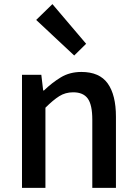

<svg xmlns="http://www.w3.org/2000/svg" viewBox="-20 -914 664 934"><path d="M87 0V-550H181L190 -474H194Q232 -511 275.5 -537.5Q319 -564 376 -564Q464 -564 504 -508Q544 -452 544 -346V0H429V-332Q429 -404 407 -434.5Q385 -465 336 -465Q298 -465 268 -446Q238 -427 201 -390V0ZM156 -817 235 -894 399 -701 341 -644Z"/></svg>

Font: Kinto Sans Med
Style: Regular
Weight: 500
Designer: Authors: Ryoko NISHIZUKA  (kana & ideographs); Paul D. Hunt (Latin, Greek & Cyrillic); Wenlong ZHANG  (bopomofo); Sandol
Foundry: Adobe Systems Incorporated, ookami Inc.
Version: Version 0.001